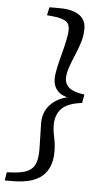

<svg xmlns="http://www.w3.org/2000/svg" viewBox="-58 -692 459 874"><g transform="rotate(5 171.5 -255.5)"><path d="M325 -275 318 -236Q251 -228 224.5 -199.5Q198 -171 198 -125Q198 -101 205 -69Q212 -37 212 -3Q212 70 169 108Q126 146 32 146H-2L4 108L25 107Q73 105 98.5 93Q124 81 133.5 56.5Q143 32 143 -8Q143 -35 141.5 -71Q140 -107 140 -128Q140 -187 182 -223Q224 -259 289 -260L287 -251Q233 -253 208.5 -275.5Q184 -298 184 -335Q184 -355 190.5 -385Q197 -415 206 -448.5Q215 -482 221.5 -512.5Q228 -543 228 -564Q228 -590 210 -601.5Q192 -613 154 -617L124 -620L132 -657H178Q236 -657 267.5 -636Q299 -615 299 -573Q299 -542 289.5 -511Q280 -480 267 -450Q254 -420 244.5 -392.5Q235 -365 235 -342Q235 -315 256 -298Q277 -281 325 -275Z"/></g></svg>

Font: Lisu Bosa
Style: Italic
Weight: 400
Italic angle: -19°
Designer: David Morse, Annie Olsen, Victor Gaultney, Frank Grießhammer (Latin)
Foundry: SIL International
Version: Version 2.000